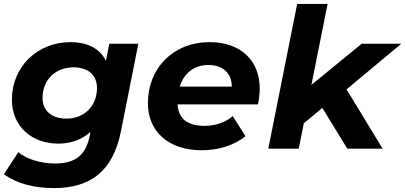

<svg xmlns="http://www.w3.org/2000/svg" viewBox="-28 -762 2077 984"><path d="M532 -538 515 -450C482 -518 413 -546 333 -546C161 -546 33 -417 33 -252C33 -111 138 -26 271 -26C337 -26 393 -47 435 -86L431 -63C412 28 363 76 255 76C179 76 108 53 66 18L-8 131C55 177 143 202 248 202C434 202 551 117 592 -90L681 -538ZM313 -154C236 -154 190 -195 190 -260C190 -352 256 -417 348 -417C425 -417 469 -376 469 -311C469 -219 404 -154 313 -154Z M1303 -309C1303 -453 1204 -546 1047 -546C860 -546 730 -413 730 -233C730 -87 837 8 1005 8C1087 8 1168 -14 1230 -64L1165 -167C1128 -135 1076 -117 1021 -117C932 -117 887 -154 882 -227H1294C1299 -252 1303 -280 1303 -309ZM1040 -429C1112 -429 1160 -389 1160 -318H893C914 -385 965 -429 1040 -429Z M2029 -538H1826L1568 -327L1651 -742H1495L1347 0H1503L1529 -130L1624 -209L1752 0H1933L1748 -304Z"/></svg>

Font: AWKNG-Font
Style: Bold Italic
Weight: 700
Italic angle: -11.3°
Designer: Awakening Church
Foundry: Awakening Church
Version: Version 1.700;PS 001.700;hotconv 1.0.88;makeotf.lib2.5.64775